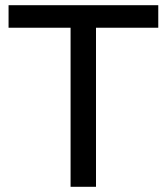

<svg xmlns="http://www.w3.org/2000/svg" viewBox="-20 -720 643 740"><path d="M252 0V-639L277 -613H13V-700H590V-613H326L350 -639V0Z"/></svg>

Font: MOST Montserrat Medium
Style: Regular
Weight: 500
Designer: Julieta Ulanovsky
Foundry: Julieta Ulanovsky
Version: Version 8.000;March 11, 2024;FontCreator 15.0.0.2926 64-bit